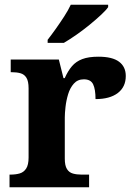

<svg xmlns="http://www.w3.org/2000/svg" viewBox="-20 -786 563 806"><path d="M20 0V-53H23Q46 -53 62.9 -58Q79.9 -63 89.9 -78.5Q100 -94 100 -125V-415Q100 -445 91 -459.5Q82 -474 66 -478.5Q50 -483 28 -483H25V-536H227L246.5 -458H251.7Q265 -488 282 -508Q299 -528 325.5 -538Q352 -548 393 -548Q451.6 -548 479.8 -526.9Q508 -505.8 508 -467Q508 -421 474.5 -395.5Q441 -370 381 -370Q381 -411 371 -432Q361 -453 332 -453Q306 -453 290 -435Q274 -417 266 -390.5Q258 -364 255 -337Q252 -310 252 -293V-120Q252 -91 261 -76.5Q270 -62 286 -57.5Q302 -53 322 -53H354V0ZM180 -619Q195 -638 213.5 -664Q232 -690 249.5 -717Q267 -744 277 -766H434V-756Q425 -743 403.5 -723Q382 -703 355 -681Q328 -659 300 -639.5Q272 -620 248 -606H180Z"/></svg>

Font: Noto Serif Kannada
Style: Regular
Weight: 400
Designer: Universal Thirst, Indian Type Foundry and the Monotype Design Team
Foundry: Monotype Imaging Inc.
Version: Version 2.003